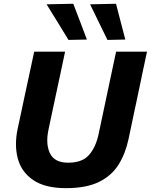

<svg xmlns="http://www.w3.org/2000/svg" viewBox="-20 -988 802 1022"><path d="M331 13.5Q220.5 13.5 157.5 -29Q94.5 -71.5 75 -143.2Q55.5 -215 74 -302.5Q80 -329.5 89.8 -376Q99.5 -422.5 110.5 -473.5Q125.5 -543 137.5 -598.5Q149.5 -654 162 -713H326.5Q314 -654 302.2 -598.5Q290.5 -543 275.5 -474L238 -297.5Q222 -221.5 246 -171.8Q270 -122 343 -122Q417.5 -122 453.5 -162.8Q489.5 -203.5 504.5 -272.5L547 -473Q561.5 -542 573.5 -598.2Q585.5 -654.5 598 -713H762.5Q750 -654.5 738.2 -598.8Q726.5 -543 712 -473.5Q702.5 -430 693.2 -385.5Q684 -341 676.2 -304.5Q668.5 -268 664 -247Q648 -171.5 611.8 -112.8Q575.5 -54 508 -20.2Q440.5 13.5 331 13.5ZM344.5 -775.5Q316.5 -821.5 287.5 -868.8Q258.5 -916 228 -965L370 -968Q388.5 -920.5 406.5 -872.8Q424.5 -825 442.5 -777.5ZM552 -775.5Q529.5 -822 506.2 -869.2Q483 -916.5 459.5 -965L597.5 -968Q610 -920.5 622.2 -872.8Q634.5 -825 647 -777.5Z"/></svg>

Font: Commissioner
Style: Bold Italic
Weight: 700
Italic angle: -12°
Designer: Kostas Bartsokas
Foundry: Kostas Bartsokas
Version: Version 1.000; ttfautohint (v1.8.3)